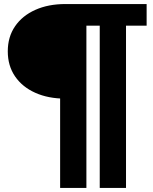

<svg xmlns="http://www.w3.org/2000/svg" viewBox="-20 -720 759 950"><path d="M277.5 210V-255L303.5 -232Q219 -232 154.8 -260.8Q90.5 -289.5 54.5 -342Q18.5 -394.5 18.5 -466Q18.5 -537.5 54.5 -590Q90.5 -642.5 154.8 -671.2Q219 -700 303.5 -700H705.5V-593H603.5V210H473.5V-593H407.5V210Z"/></svg>

Font: Geologica Cursive Black
Style: Regular
Weight: 900
Designer: Sindre Bremnes, Frode Helland
Foundry: Monokrom Skriftforlag AS
Version: Version 1.010;gftools[0.9.28]